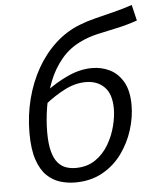

<svg xmlns="http://www.w3.org/2000/svg" viewBox="-55 -829 714 884"><g transform="rotate(-5 302.0 -387.5)"><path d="M257 8.7Q222.6 8.7 189 -1.2Q155.3 -11 127.4 -37.3Q99.6 -63.7 83.1 -111.9Q66.6 -160 66.6 -236Q66.6 -318 86.1 -393.7Q105.6 -469.4 141.6 -532.6Q177.6 -595.8 228.1 -642.1Q278.7 -688.5 340.7 -712.5Q372 -725.1 414.2 -735.9Q456.3 -746.8 501.7 -757.9Q547 -769.1 587 -782.8L604.4 -709.5Q555.4 -692.4 508.3 -682.6Q461.3 -672.8 419.8 -663.3Q378.3 -653.8 343.7 -637.5Q287.4 -611.8 249.8 -566.7Q212.1 -521.5 190 -465Q167.9 -408.5 158 -348.6Q148.2 -288.6 148.2 -232.3Q148.2 -178.8 157.4 -144.5Q166.5 -110.2 182.8 -91.2Q199.1 -72.2 220.1 -64.9Q241.1 -57.6 264.4 -57.6Q318.3 -57.6 356.3 -83.7Q394.2 -109.9 417.8 -150.3Q441.5 -190.8 452.4 -234.7Q463.4 -278.7 463.4 -314.3Q463.4 -382.2 430.6 -414.9Q397.9 -447.5 345.3 -447.5Q296.3 -447.5 247.4 -422.5Q198.5 -397.6 151.2 -359.3L155.5 -415.5Q211.5 -458.4 268.2 -483.9Q324.8 -509.4 379.8 -509.4Q423.5 -509.4 461.3 -490.7Q499.1 -472 522.6 -431.2Q546.1 -390.4 546.1 -323.7Q546.1 -267.7 527.9 -209.7Q509.8 -151.7 473.9 -102Q438.1 -52.3 383.6 -21.8Q329 8.7 257 8.7Z"/></g></svg>

Font: Bitter Thin
Style: Italic
Weight: 100
Italic angle: -9°
Designer: Sol Matas, and Bitter project Authors
Foundry: Sol Matas
Version: Version 2.002